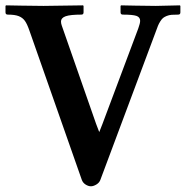

<svg xmlns="http://www.w3.org/2000/svg" viewBox="-20 -666 677 699"><path d="M427.2 -612.8Q418.9 -612.8 418.9 -621.1V-644.5L420.9 -646.5L471.7 -645.5Q522.9 -644.5 547.4 -644.5L634.8 -646.5L636.7 -644.5V-621.1Q636.7 -612.8 628.9 -612.8Q614.3 -612.8 604.7 -612.1Q595.2 -611.3 586.9 -607.9Q578.6 -604.5 574 -600.8Q569.3 -597.2 564 -588.9Q558.6 -580.6 555.2 -572.3Q551.8 -564 546.4 -548.8L345.2 -10.7Q341.3 -0.5 330.6 5.9Q319.8 12.2 311 12.2Q301.8 12.2 291.7 5.9Q281.7 -0.5 277.8 -11.2L87.4 -553.7Q79.1 -578.1 70.8 -589.8Q62.5 -601.6 48.3 -607.2Q34.2 -612.8 8.3 -612.8Q0 -612.8 0 -621.1V-644.5L2 -646.5L57.6 -645.5Q113.8 -644.5 138.2 -644.5L282.2 -646.5L284.2 -644.5V-621.1Q284.2 -612.8 276.4 -612.8Q236.3 -612.8 219.2 -606.9Q202.1 -601.1 202.1 -586.9Q202.1 -580.6 205.1 -572.3L329.6 -215.8L341.3 -185.1L352.5 -213.4L483.4 -562.5Q490.2 -581.1 490.2 -590.3Q490.2 -603.5 476.6 -608.2Q462.9 -612.8 427.2 -612.8Z"/></svg>

Font: LL2
Style: Bold
Weight: 700
Designer: Philipp H. Poll
Foundry: Philipp H. Poll
Version: Version 2.7.x